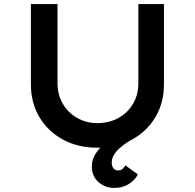

<svg xmlns="http://www.w3.org/2000/svg" viewBox="-20 -721 959 945"><path d="M543 204Q497 204 464.5 175Q432 146 432 99Q432 64 450.5 35.5Q469 7 497.5 -16.5Q526 -40 557 -58.5Q588 -77 613 -92L641 -41Q624 -32 605 -19.5Q586 -7 569 8Q552 23 541 41Q530 59 530 79Q530 97 538.5 107.5Q547 118 562 118Q574 118 582.5 111Q591 104 597 93L658 137Q648 162 616.5 183Q585 204 543 204ZM459 6Q363 6 289 -34.5Q215 -75 173.5 -145.5Q132 -216 132 -306V-701H263V-312Q263 -255 289 -210.5Q315 -166 360 -140.5Q405 -115 459 -115Q517 -115 563 -140.5Q609 -166 635 -210.5Q661 -255 661 -312V-701H787V-306Q787 -216 745.5 -145.5Q704 -75 630.5 -34.5Q557 6 459 6Z"/></svg>

Font: Lexend Giga Medium
Style: Regular
Weight: 500
Designer: Bonnie Shaver-Troup, Thomas Jockin
Foundry: Lexend
Version: Version 1.007